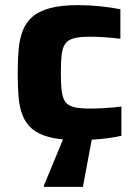

<svg xmlns="http://www.w3.org/2000/svg" viewBox="-20 -538 538 748"><path d="M286 8Q218 8 173.5 -3.5Q129 -15 104 -37Q79 -59 67 -91Q55 -123 52 -164Q49 -205 49 -255Q49 -303 52.5 -344Q56 -385 68 -417Q80 -449 105 -471.5Q130 -494 173.5 -506Q217 -518 284 -518Q327 -518 370.5 -513.5Q414 -509 449 -502V-387Q427 -390 393 -392.5Q359 -395 329 -395Q291 -395 268.5 -389Q246 -383 235 -368.5Q224 -354 220.5 -326.5Q217 -299 217 -255Q217 -211 220.5 -183Q224 -155 235 -140.5Q246 -126 269 -120.5Q292 -115 330 -115Q356 -115 389.5 -117Q423 -119 453 -123V-9Q418 -1 373 3.5Q328 8 286 8ZM151 190V185L235 -18H341V-13L303 190Z"/></svg>

Font: Saira SemiExpanded
Style: Bold
Weight: 700
Width: 6
Designer: Hector Gatti with collaboration of the Omnibus-Type team
Foundry: Omnibus-Type
Version: Version 1.101